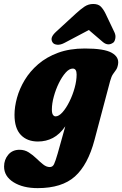

<svg xmlns="http://www.w3.org/2000/svg" viewBox="-58 -702 614 966"><path d="M417.5 2Q384.5 127 319 185.8Q253.5 244.5 131.5 244.5Q57.5 244.5 10 214.8Q-37.5 185 -37.5 136Q-37.5 101.5 -16.5 76.5Q4.5 51.5 40.5 51.5Q66 51.5 86.8 64.8Q107.5 78 125 95Q142.5 112 159 125.2Q175.5 138.5 192.5 138.5Q207 138.5 214 123.8Q221 109 232 71L270.5 -66.5Q242.5 -26 208.2 -8Q174 10 133 10Q78.5 10 46.8 -23.2Q15 -56.5 15 -124.5Q15 -164.5 27.5 -210Q40 -255.5 66.2 -299.2Q92.5 -343 134.2 -379Q176 -415 234.2 -436.5Q292.5 -458 369 -458Q466 -458 504 -436.5Q542 -415 536 -379Q533 -360.5 525.8 -350.5Q518.5 -340.5 510.5 -329Q502.5 -317.5 496 -294ZM203 -150.5Q203 -132 208.5 -124.2Q214 -116.5 221.5 -116.5Q238 -116.5 256.5 -137.2Q275 -158 291.2 -190.8Q307.5 -223.5 317.5 -259.8Q327.5 -296 327.5 -327Q327.5 -357 308 -357Q290.5 -357 272.2 -336.5Q254 -316 238.2 -284Q222.5 -252 212.8 -216.5Q203 -181 203 -150.5ZM267 -486.5Q246.5 -475.5 230 -477Q213.5 -478.5 207 -488Q198.5 -500.5 202.8 -513.8Q207 -527 226 -544L323.5 -633.5Q347.5 -655.5 367.2 -668.8Q387 -682 411 -682Q436 -682 449 -669Q462 -656 473 -633.5L518 -539Q525 -524 522.2 -509Q519.5 -494 512.5 -488Q485.5 -468 458.5 -491.5L389 -551Z"/></svg>

Font: Fraunces 144pt S100 Black
Style: Italic
Weight: 900
Italic angle: -16°
Version: Version 1.000; ttfautohint (v1.8.3)